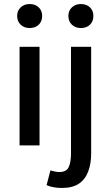

<svg xmlns="http://www.w3.org/2000/svg" viewBox="-20 -721 549 952"><path d="M77 0V-489H176V0ZM127 -582Q100 -582 82.5 -598.5Q65 -615 65 -642Q65 -668 82.5 -684.5Q100 -701 127 -701Q155 -701 172 -684.5Q189 -668 189 -642Q189 -615 172 -598.5Q155 -582 127 -582ZM287 211Q263 211 243.5 207Q224 203 211 197L230 124Q240 127 252 129.5Q264 132 274 132Q309 132 320.5 108Q332 84 332 40V-489H432V40Q432 90 417.5 129Q403 168 371.5 189.5Q340 211 287 211ZM381 -582Q354 -582 336.5 -598.5Q319 -615 319 -642Q319 -668 336.5 -684.5Q354 -701 381 -701Q409 -701 426 -684.5Q443 -668 443 -642Q443 -615 426 -598.5Q409 -582 381 -582Z"/></svg>

Font: Source Sans 3 ExtraLight Medium
Style: Regular
Weight: 500
Version: Version 3.052;hotconv 1.1.0;makeotfexe 2.6.0